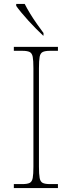

<svg xmlns="http://www.w3.org/2000/svg" viewBox="-20 -951 365 971"><path d="M50 0V-20H93Q118 -20 130 -26Q142 -32 145.5 -51Q149 -70 149 -108V-606Q149 -645 145.5 -663.5Q142 -682 130 -688Q118 -694 93 -694H50V-714H273V-694H233Q208 -694 196 -688Q184 -682 180.5 -663.5Q177 -645 177 -606V-108Q177 -70 180.5 -51Q184 -32 196 -26Q208 -20 233 -20H273V0ZM198 -771Q183 -785 163.5 -804.5Q144 -824 124 -846Q104 -868 87.5 -888Q71 -908 62 -921V-931H105Q116 -909 132.5 -882Q149 -855 167.5 -829Q186 -803 200 -784V-771Z"/></svg>

Font: Noto Serif Thai Thin
Style: Regular
Weight: 250
Version: Version 2.001